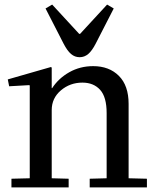

<svg xmlns="http://www.w3.org/2000/svg" viewBox="-20 -819 680 839"><path d="M202 -526 206 -524V-40L280 -38V0H30V-38L110 -40V-445L108 -447L20 -442L14 -472ZM206 -434H208Q236 -477 283 -503.5Q330 -530 387 -530Q457 -530 499.5 -487.5Q542 -445 542 -365V-40L622 -38V0H372V-38L446 -40V-325Q446 -395 417.5 -426.5Q389 -458 340 -458Q286 -458 246 -424Q206 -390 206 -338ZM208 -799 326 -671H330L448 -799L477 -782L398 -628Q382 -597 365.5 -583Q349 -569 328 -569Q307 -569 290.5 -583Q274 -597 258 -628L179 -782Z"/></svg>

Font: Minipax
Style: Regular
Weight: 400
Designer: Raphaël Ronot
Foundry: Velvetyne Type Foundry
Version: Version 1.000